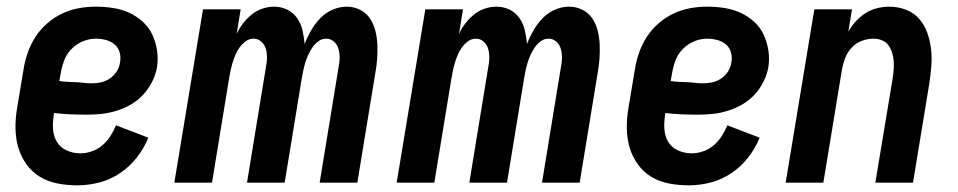

<svg xmlns="http://www.w3.org/2000/svg" viewBox="-20 -548 2874 576"><path d="M212 8Q182 8 153 2.5Q124 -3 100 -17.5Q76 -32 59.5 -55Q43 -78 35 -105Q27 -132 26.5 -162Q26 -192 31 -222L51 -342Q55 -367 64 -392Q73 -417 87.5 -439Q102 -461 123 -479Q144 -497 168 -508Q192 -519 217 -523.5Q242 -528 267 -528Q294 -528 319.5 -524Q345 -520 367 -510Q389 -500 407.5 -483.5Q426 -467 436.5 -445Q447 -423 451 -397.5Q455 -372 451 -346Q447 -324 436.5 -303Q426 -282 410 -264.5Q394 -247 373.5 -235Q353 -223 330.5 -216Q308 -209 286 -206.5Q264 -204 242 -204Q216 -204 191.5 -205Q167 -206 142 -209V-207Q138 -185 139 -163Q140 -141 150 -123.5Q160 -106 179.5 -97Q199 -88 221 -88Q238 -88 255.5 -94Q273 -100 287 -112Q301 -124 311 -139.5Q321 -155 328 -172L425 -135Q412 -103 390.5 -75.5Q369 -48 340 -28.5Q311 -9 278 -0.5Q245 8 212 8ZM255 -298Q269 -298 283 -301Q297 -304 309.5 -312.5Q322 -321 330 -333.5Q338 -346 340 -360Q343 -376 339 -390.5Q335 -405 324 -414.5Q313 -424 298 -428Q283 -432 267 -432Q248 -432 228.5 -424Q209 -416 194 -400.5Q179 -385 172 -365.5Q165 -346 162 -327L158 -305Q170 -303 182 -302.5Q194 -302 206.5 -301.5Q219 -301 231 -299.5Q243 -298 255 -298Z M503 0 589 -520H702L690 -446Q697 -462 708.5 -477Q720 -492 734.5 -504Q749 -516 767 -522Q785 -528 802 -528Q824 -528 842 -519Q860 -510 871.5 -493.5Q883 -477 887.5 -457Q892 -437 894 -416Q902 -437 913.5 -457Q925 -477 941 -493.5Q957 -510 978 -519Q999 -528 1020 -528Q1042 -528 1060.5 -518.5Q1079 -509 1090 -492.5Q1101 -476 1106 -456Q1111 -436 1112 -415Q1113 -394 1111.5 -372.5Q1110 -351 1106 -329L1052 0H939L996 -348Q999 -362 999 -375.5Q999 -389 995.5 -401.5Q992 -414 982 -423Q972 -432 959 -432Q946 -432 935.5 -424.5Q925 -417 917.5 -406Q910 -395 904.5 -383Q899 -371 895.5 -359Q892 -347 889.5 -335Q887 -323 885 -311L834 0H721L778 -348Q781 -362 781 -375.5Q781 -389 777.5 -401.5Q774 -414 764 -423Q754 -432 741 -432Q728 -432 717.5 -424.5Q707 -417 699 -406Q691 -395 686 -383Q681 -371 677.5 -359Q674 -347 671.5 -335Q669 -323 667 -311L616 0Z M1170 0 1256 -520H1369L1357 -446Q1364 -462 1375.5 -477Q1387 -492 1401.5 -504Q1416 -516 1434 -522Q1452 -528 1469 -528Q1491 -528 1509 -519Q1527 -510 1538.5 -493.5Q1550 -477 1554.5 -457Q1559 -437 1561 -416Q1569 -437 1580.5 -457Q1592 -477 1608 -493.5Q1624 -510 1645 -519Q1666 -528 1687 -528Q1709 -528 1727.5 -518.5Q1746 -509 1757 -492.5Q1768 -476 1773 -456Q1778 -436 1779 -415Q1780 -394 1778.5 -372.5Q1777 -351 1773 -329L1719 0H1606L1663 -348Q1666 -362 1666 -375.5Q1666 -389 1662.5 -401.5Q1659 -414 1649 -423Q1639 -432 1626 -432Q1613 -432 1602.5 -424.5Q1592 -417 1584.5 -406Q1577 -395 1571.5 -383Q1566 -371 1562.5 -359Q1559 -347 1556.5 -335Q1554 -323 1552 -311L1501 0H1388L1445 -348Q1448 -362 1448 -375.5Q1448 -389 1444.5 -401.5Q1441 -414 1431 -423Q1421 -432 1408 -432Q1395 -432 1384.5 -424.5Q1374 -417 1366 -406Q1358 -395 1353 -383Q1348 -371 1344.5 -359Q1341 -347 1338.5 -335Q1336 -323 1334 -311L1283 0Z M2046 8Q2016 8 1987 2.5Q1958 -3 1934 -17.5Q1910 -32 1893.5 -55Q1877 -78 1869 -105Q1861 -132 1860.5 -162Q1860 -192 1865 -222L1885 -342Q1889 -367 1898 -392Q1907 -417 1921.5 -439Q1936 -461 1957 -479Q1978 -497 2002 -508Q2026 -519 2051 -523.5Q2076 -528 2101 -528Q2128 -528 2153.5 -524Q2179 -520 2201 -510Q2223 -500 2241.5 -483.5Q2260 -467 2270.5 -445Q2281 -423 2285 -397.5Q2289 -372 2285 -346Q2281 -324 2270.5 -303Q2260 -282 2244 -264.5Q2228 -247 2207.5 -235Q2187 -223 2164.5 -216Q2142 -209 2120 -206.5Q2098 -204 2076 -204Q2050 -204 2025.5 -205Q2001 -206 1976 -209V-207Q1972 -185 1973 -163Q1974 -141 1984 -123.5Q1994 -106 2013.5 -97Q2033 -88 2055 -88Q2072 -88 2089.5 -94Q2107 -100 2121 -112Q2135 -124 2145 -139.5Q2155 -155 2162 -172L2259 -135Q2246 -103 2224.5 -75.5Q2203 -48 2174 -28.5Q2145 -9 2112 -0.5Q2079 8 2046 8ZM2089 -298Q2103 -298 2117 -301Q2131 -304 2143.5 -312.5Q2156 -321 2164 -333.5Q2172 -346 2174 -360Q2177 -376 2173 -390.5Q2169 -405 2158 -414.5Q2147 -424 2132 -428Q2117 -432 2101 -432Q2082 -432 2062.5 -424Q2043 -416 2028 -400.5Q2013 -385 2006 -365.5Q1999 -346 1996 -327L1992 -305Q2004 -303 2016 -302.5Q2028 -302 2040.5 -301.5Q2053 -301 2065 -299.5Q2077 -298 2089 -298Z M2337 0 2423 -520H2536L2525 -453Q2534 -469 2547 -483.5Q2560 -498 2576.5 -508.5Q2593 -519 2611.5 -523.5Q2630 -528 2647 -528Q2674 -528 2697.5 -519Q2721 -510 2737 -492Q2753 -474 2761.5 -450.5Q2770 -427 2773 -401.5Q2776 -376 2774 -350Q2772 -324 2768 -298L2719 0H2606L2658 -313Q2660 -326 2661 -339.5Q2662 -353 2661 -366Q2660 -379 2656 -391Q2652 -403 2645 -412.5Q2638 -422 2626 -427Q2614 -432 2601 -432Q2583 -432 2565.5 -425.5Q2548 -419 2535 -405Q2522 -391 2515.5 -374Q2509 -357 2506 -340L2450 0Z"/></svg>

Font: Iosevka Custom
Style: Bold Italic
Weight: 700
Italic angle: -9°
Designer: Belleve Invis
Foundry: Belleve Invis
Version: Version 30.3.1; ttfautohint (v1.8.3)